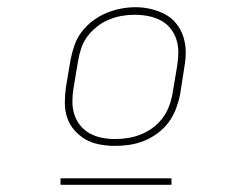

<svg xmlns="http://www.w3.org/2000/svg" viewBox="-20 -722 640 533"><path d="M299 -317Q278 -317 256.5 -321Q235 -325 217.5 -335Q200 -345 186.5 -360.5Q173 -376 166.5 -395.5Q160 -415 160 -436.5Q160 -458 163 -480L176 -557Q180 -577 187 -597Q194 -617 207 -634Q220 -651 238 -664.5Q256 -678 275.5 -686Q295 -694 315.5 -698Q336 -702 356 -702Q378 -702 399 -697Q420 -692 438 -682.5Q456 -673 469 -657Q482 -641 488.5 -621.5Q495 -602 495.5 -580.5Q496 -559 492 -537L480 -460Q476 -440 468.5 -420Q461 -400 448.5 -383Q436 -366 418 -352.5Q400 -339 380 -331Q360 -323 339.5 -320Q319 -317 299 -317ZM300 -336Q318 -336 336 -339Q354 -342 371.5 -349Q389 -356 404.5 -367.5Q420 -379 431.5 -394.5Q443 -410 449.5 -427.5Q456 -445 459 -463L472 -540Q475 -559 475 -577.5Q475 -596 469.5 -613Q464 -630 452.5 -644Q441 -658 425 -666Q409 -674 391 -677.5Q373 -681 354 -681Q336 -681 318.5 -678Q301 -675 283.5 -668Q266 -661 250.5 -649Q235 -637 223.5 -622Q212 -607 206 -589.5Q200 -572 197 -554L184 -477Q181 -458 181 -439.5Q181 -421 186.5 -404Q192 -387 203 -373.5Q214 -360 229.5 -351.5Q245 -343 263 -339.5Q281 -336 300 -336ZM148 -209V-227H456V-209Z"/></svg>

Font: Iosevka Curly Slab ThEx
Style: Italic
Weight: 100
Width: 7
Italic angle: -9°
Monospace: yes
Designer: Belleve Invis
Foundry: Belleve Invis
Version: Version 11.1.0; ttfautohint (v1.8.3)